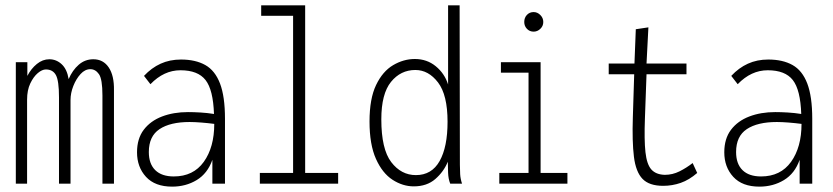

<svg xmlns="http://www.w3.org/2000/svg" viewBox="-20 -685 3106 716"><path d="M39 0V-453H82V-402Q96 -429 117.5 -446.5Q139 -464 164 -464Q190 -464 210 -445.5Q230 -427 236 -390Q250 -423 273.5 -443.5Q297 -464 328 -464Q365 -464 385.5 -433.5Q406 -403 405 -348V0H362V-329Q362 -390 349 -408.5Q336 -427 317 -427Q297 -427 280.5 -409Q264 -391 253.5 -364.5Q243 -338 243 -312V0H200V-322Q200 -384 188.5 -405Q177 -426 151 -426Q137 -426 121 -412.5Q105 -399 93 -374Q81 -349 81 -313V0Z M622 11Q558 11 524.5 -25.5Q491 -62 491 -117Q491 -168 516 -201Q541 -234 584 -250.5Q627 -267 681 -267Q702 -267 727.5 -265.5Q753 -264 778 -260Q775 -350 746.5 -386.5Q718 -423 653 -423Q591 -423 541 -371L517 -402Q545 -432 579 -447.5Q613 -463 655 -463Q709 -463 745.5 -442.5Q782 -422 800.5 -373.5Q819 -325 819 -242V0H772V-89Q754 -38 713.5 -13.5Q673 11 622 11ZM535 -118Q535 -74 559 -50.5Q583 -27 628 -27Q701 -27 740 -81.5Q779 -136 779 -223Q756 -226 731 -228Q706 -230 687 -230Q615 -230 575 -203.5Q535 -177 535 -118Z M949 0V-40H1073V-626H954V-665H1118V-40H1241V0Z M1523 10Q1482 10 1444 -14.5Q1406 -39 1382 -92.5Q1358 -146 1358 -232Q1358 -317 1382.5 -368Q1407 -419 1446 -442Q1485 -465 1527 -465Q1572 -465 1605 -438Q1638 -411 1651 -370V-665H1694L1695 -71Q1695 -53 1696 -35.5Q1697 -18 1703 0H1659Q1652 -17 1651 -40.5Q1650 -64 1650 -82Q1635 -45 1603.5 -17.5Q1572 10 1523 10ZM1531 -32Q1590 -32 1619.5 -84.5Q1649 -137 1649 -231Q1649 -331 1613.5 -377.5Q1578 -424 1529 -424Q1474 -424 1438 -379.5Q1402 -335 1402 -240Q1402 -129 1439 -80.5Q1476 -32 1531 -32Z M1842 0V-40H1951V-414H1848V-453H1996V-40H2096V0ZM1970 -567Q1955 -567 1945 -577.5Q1935 -588 1935 -603Q1935 -619 1945 -629.5Q1955 -640 1970 -640Q1984 -640 1995 -629Q2006 -618 2006 -603Q2006 -588 1995 -577.5Q1984 -567 1970 -567Z M2453 8Q2401 8 2376 -18Q2351 -44 2344 -100.5Q2337 -157 2340 -248L2345 -408H2250V-448H2346L2351 -576L2398 -583L2391 -448H2540V-408H2391L2385 -243Q2382 -163 2387 -117.5Q2392 -72 2409 -53Q2426 -34 2459 -33Q2488 -33 2514 -46Q2540 -59 2563 -77L2580 -40Q2550 -14 2518.5 -3Q2487 8 2453 8Z M2812 11Q2748 11 2714.5 -25.5Q2681 -62 2681 -117Q2681 -168 2706 -201Q2731 -234 2774 -250.5Q2817 -267 2871 -267Q2892 -267 2917.5 -265.5Q2943 -264 2968 -260Q2965 -350 2936.5 -386.5Q2908 -423 2843 -423Q2781 -423 2731 -371L2707 -402Q2735 -432 2769 -447.5Q2803 -463 2845 -463Q2899 -463 2935.5 -442.5Q2972 -422 2990.5 -373.5Q3009 -325 3009 -242V0H2962V-89Q2944 -38 2903.5 -13.5Q2863 11 2812 11ZM2725 -118Q2725 -74 2749 -50.5Q2773 -27 2818 -27Q2891 -27 2930 -81.5Q2969 -136 2969 -223Q2946 -226 2921 -228Q2896 -230 2877 -230Q2805 -230 2765 -203.5Q2725 -177 2725 -118Z"/></svg>

Font: Inconsolata SemiCondensed Light
Style: Regular
Weight: 300
Width: 4
Monospace: yes
Designer: Raph Levien, Cyreal, Brenton Simpson
Foundry: Raph Levien, Cyreal, Google
Version: Version 3.100; ttfautohint (v1.8.4.7-5d5b)